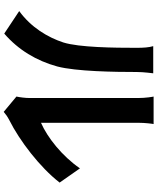

<svg xmlns="http://www.w3.org/2000/svg" viewBox="74 -879 852 1040"><g transform="rotate(90 500.0 -359.0)"><path d="M586 47C599 36 609 28 630 17C742 -39 886 -149 969 -256L892 -366C825 -269 725 -190 645 -155V-678C645 -723 651 -762 652 -765H503C504 -762 511 -724 511 -679V-96C511 -69 507 -41 503 -22ZM162 44C250 -32 309 -130 340 -243C367 -345 370 -555 370 -673C370 -713 377 -759 377 -763H230C237 -739 239 -712 239 -672C239 -552 237 -362 210 -276C182 -191 128 -101 40 -37Z"/></g></svg>

Font: Spoqa Han Sans Neo Bold
Style: Bold
Weight: 700
Designer: [Spoqa Han Sans Neo] Dong-huui Kim  Younghwa Kang  Yujin Lee  [Noto Sans] Ryoko NISHIZUKA  (kana & ideographs); Paul D. 
Foundry: Spoqa (http://www.spoqa-han-sans.com)
Version: Version 1.000